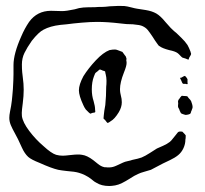

<svg xmlns="http://www.w3.org/2000/svg" viewBox="-20 -560 682 640"><path d="M599 -109V-105Q599 -98 598 -95Q598 -80 591.5 -66Q585 -52 574 -43Q563 -34 547 -26.5Q531 -19 523 -15Q515 -11 503 -4.5Q491 2 483 6Q474 9 461 12.5Q448 16 440 20Q430 24 410 37Q399 44 387 50Q375 56 364 58Q352 60 344 60Q318 60 301 49Q295 46 291 42.5Q287 39 283 36Q264 22 243 16Q230 12 202 10Q184 8 174 6Q152 1 112 -17Q84 -28 74 -37Q62 -48 53 -68Q44 -88 40 -96L30 -115Q21 -131 16 -143Q11 -155 11 -167Q11 -176 13.5 -188.5Q16 -201 17 -207Q20 -226 21 -240Q22 -254 23 -263Q25 -297 25 -313V-343Q25 -381 51 -439Q62 -465 77 -487Q104 -524 150 -524L187 -523Q201 -523 229 -529Q244 -534 258 -535Q271 -536 296 -536Q305 -537 322 -537Q330 -537 346 -539Q378 -541 394 -540Q404 -539 417 -535.5Q430 -532 437 -531Q445 -530 466 -526.5Q487 -523 501 -515Q515 -507 532 -486L549 -467Q561 -455 568 -450Q572 -446 584.5 -434Q597 -422 605 -410Q610 -401 615 -388Q615 -386 616 -384Q617 -382 617 -381Q617 -378 615 -375Q613 -372 612 -370Q611 -369 610 -365.5Q609 -362 608 -361L598 -365Q596 -366 593 -366.5Q590 -367 588 -368Q584 -371 580 -375.5Q576 -380 572 -383Q564 -389 544 -393Q521 -399 512 -406Q509 -407 507 -410.5Q505 -414 503 -416Q497 -424 489 -437Q479 -452 472.5 -460Q466 -468 455 -473Q447 -477 423 -479Q401 -479 380 -482Q338 -487 304 -487Q282 -487 253 -484.5Q224 -482 202 -479Q198 -479 181 -477Q164 -475 150 -471Q136 -467 125 -461Q109 -453 86 -424Q70 -401 61.5 -383.5Q53 -366 53 -345Q53 -330 54 -319.5Q55 -309 56 -302Q59 -281 59 -261Q59 -240 56 -217Q55 -210 53.5 -196.5Q52 -183 53 -173Q56 -152 77.5 -123.5Q99 -95 125 -73Q151 -49 167 -44Q178 -41 189 -41Q197 -41 213 -43Q231 -45 239 -45Q248 -45 253 -44Q270 -42 291 -26Q295 -23 306 -14Q317 -5 327 -3Q329 -2 331.5 -2.5Q334 -3 336 -2H345Q356 -2 369.5 -8.5Q383 -15 390 -18Q396 -21 406 -23Q416 -25 421 -27Q441 -31 452 -35Q464 -40 479.5 -50Q495 -60 503 -65Q510 -68 523.5 -74Q537 -80 546 -87Q551 -91 556.5 -98.5Q562 -106 565 -109Q571 -117 573 -119Q577 -123 588 -121Q598 -111 599 -109ZM380 -263Q380 -256 381 -250.5Q382 -245 383 -241Q386 -231 386 -219Q386 -203 376 -186Q362 -163 349 -156Q348 -155 344 -152.5Q340 -150 339 -150Q336 -152 334 -155Q332 -158 331 -159Q325 -165 325 -165L326 -176Q327 -189 331 -210Q334 -240 334 -271Q335 -278 335 -291Q335 -302 332 -314Q331 -316 331 -318.5Q331 -321 330 -322Q329 -323 325 -324Q321 -325 320 -326Q319 -326 316 -327.5Q313 -329 312 -328Q311 -328 306 -323Q304 -321 301.5 -319.5Q299 -318 297 -315Q296 -313 293 -305Q286 -287 286 -262Q286 -241 292 -223Q297 -206 297 -194Q297 -193 297.5 -190Q298 -187 297 -186Q296 -185 293.5 -184.5Q291 -184 289 -184L281 -181L276 -185Q266 -195 266 -195Q261 -202 258 -209Q243 -241 243 -259Q243 -278 258 -306Q275 -333 299.5 -359Q324 -385 345 -393Q355 -395 363 -395Q367 -395 372 -393Q377 -391 380 -390L388 -387Q390 -385 396 -376Q397 -375 398.5 -373Q400 -371 400 -369Q402 -367 401.5 -363Q401 -359 401 -358Q402 -355 402 -350Q402 -340 393 -318Q380 -285 380 -263ZM605 -285Q605 -284 605.5 -282.5Q606 -281 605 -280Q604 -279 602.5 -279.5Q601 -280 600 -280Q598 -281 595 -280.5Q592 -280 590 -281Q588 -282 586.5 -286Q585 -290 584 -292L580 -300Q581 -301 583 -301Q585 -301 586 -302Q587 -303 591 -305Q595 -307 596 -307Q597 -307 600 -303.5Q603 -300 605 -296ZM583 -183 579 -191Q578 -195 576.5 -197.5Q575 -200 574 -202Q573 -206 573.5 -209.5Q574 -213 574 -216Q574 -217 573.5 -219.5Q573 -222 574 -224Q574 -226 575.5 -228Q577 -230 578 -231Q579 -233 581 -235.5Q583 -238 585 -240Q586 -241 589 -240.5Q592 -240 593 -240Q602 -240 604 -239Q606 -238 608 -234Q615 -227 617 -223Q619 -218 620.5 -212.5Q622 -207 622 -203Q622 -200 620 -195.5Q618 -191 618 -190Q617 -189 616.5 -186Q616 -183 615 -182Q614 -180 608.5 -178.5Q603 -177 598 -177Q595 -178 590 -179.5Q585 -181 583 -183Z"/></svg>

Font: Rubik-Burned
Style: Regular
Weight: 400
Designer: NaN (generative design), Hubert & Fischer (Rubik source font outlines)
Foundry: NaN, Hubert & Fischer
Version: Version 1.000